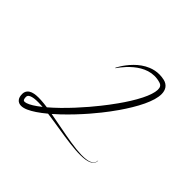

<svg xmlns="http://www.w3.org/2000/svg" viewBox="-133 -613 880 880"><g transform="rotate(45 307.0 -172.5)"><path d="M443.1 -448.5C423.9 -448.7 405.9 -444.7 389.4 -437.9C364.5 -427.8 343.9 -411.7 328 -395.9C309.5 -377.6 296.5 -358.8 289.4 -347.6C283.2 -337.7 278.1 -327.9 278.4 -328.4C278.3 -328.2 278 -327.7 278 -327.7C277.9 -327.6 277.9 -327.3 277.9 -327.1C277.9 -326.4 278.4 -325.9 279.1 -325.9C279.5 -325.9 280 -326.1 280.2 -326.5C280.2 -326.5 280.5 -326.9 280.6 -327.2C281.1 -328 285.3 -334.5 293.4 -344.7C301.6 -355 316.1 -372.1 335.3 -387.9C352 -401.8 372.2 -414.7 395.2 -421.9C418.2 -429 442.6 -430 468.3 -422.1C476.1 -419.7 480.3 -416 482.9 -411.8C485.6 -407.4 487.1 -401.2 486.9 -392.7C486.6 -383.8 484.5 -373.1 480.5 -361C476.4 -348.2 470.5 -334.4 463.3 -320C446.9 -287.2 424.5 -252.3 402.4 -221.3C385.6 -197.5 368.7 -175.6 353.8 -156.9C343.6 -144.1 332.2 -130.2 319.6 -115.4C293.7 -85 262.8 -51.1 230 -19C214.7 -4.2 199.2 10.2 184.1 23.1C169 20.9 154.6 19.4 141.5 18.7C130.9 18.1 120.9 18 111.9 18.8C102.9 19.5 94.5 21 87.3 23.7C80 26.4 73.5 30.3 68.6 36.3C63.6 42.4 61 49.9 60.7 58.3L60.7 58.4C60.6 64.6 61.1 70.3 62.3 75.5C63.6 80.7 65.6 85.6 68.8 89.7C71.9 93.9 76 97.1 80.8 99.1C85.5 101.2 90.6 102 95.6 102C105.7 102.1 116.7 98.9 127.6 94.1C139.2 89 151.6 81.8 164.3 73.3C178.6 63.8 193.5 52.3 208.5 39.8C209.6 40 210.6 40.1 211.7 40.2C238 43.7 266.5 48.3 293.8 52.6C323.1 57.3 350.5 61.5 376.5 64.7C404.5 68.1 428.8 69.9 449.4 69.6C460.5 69.5 470.3 68.7 478.9 67.3C488.1 65.8 495.8 63.5 502 60.6C508.9 57.3 513.9 53.3 517.4 48.6C521.5 43.2 523.3 37 523.7 30.7V30.7C523.7 30.3 523.5 30.1 523.1 30.1C522.8 30.1 522.5 30.3 522.5 30.6C522.1 36.8 520.2 42.6 516.2 47.7C512.8 52 507.8 55.6 501.1 58.5C495 61.1 487.5 63 478.4 64.1C470 65.1 460.4 65.5 449.4 65.3C429.1 64.8 405.1 62.1 377.5 57.8C351.7 53.8 324.5 48.6 295.5 43C271 38.3 245.4 33.2 221.2 29C231.1 20.4 240.9 11.5 250.5 2.4C284.7 -29.9 316.7 -64.3 343.3 -95C356.2 -110 368 -124.2 378.4 -137.3C393.6 -156.3 410.7 -178.9 427.8 -203.5C449.9 -235.5 472.8 -272.2 489.4 -307.3C496.6 -322.8 502.8 -338.2 507.1 -352.9C511 -366.7 513.5 -380.3 513.2 -392.7C513 -404.6 510.3 -416.3 503.5 -425.9C496.7 -435.3 486.8 -441.6 474.3 -444.7C463.6 -447.2 453.2 -448.4 443.1 -448.5ZM141.1 34.4C149.7 34.4 159 34.9 168.8 35.6C162 41.1 155.3 46.2 148.8 50.8C137.1 59.1 126.3 65.8 116.8 70.4C107.5 74.9 100.3 77 95.1 77.4C92.7 77.5 91 77.3 89.8 76.9C88.8 76.6 87.8 76.1 87 75.2C86 74.2 85 72.6 84.1 69.8C83.2 67 82.6 63.2 82.5 58.4V58.4C82.3 54.2 83.1 51.1 84.7 48.6C86.4 46 89.4 43.4 94.4 41.1C99.3 38.8 105.8 37.1 113.8 35.9C121.7 34.8 130.8 34.3 141.1 34.4Z"/></g></svg>

Font: Sinatra
Style: Regular
Weight: 400
Designer: Fahmi
Version: Version 0.1